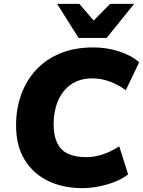

<svg xmlns="http://www.w3.org/2000/svg" viewBox="-20 -961 739 992"><path d="M405 11Q307 11 230 -25.5Q153 -62 108 -134.5Q63 -207 63 -313Q63 -398 89 -471Q115 -544 165.5 -599Q216 -654 290.5 -685Q365 -716 462 -716Q534 -716 598 -694.5Q662 -673 699 -639L630 -495Q590 -524 546.5 -540Q503 -556 458 -556Q391 -556 346.5 -524.5Q302 -493 279.5 -439.5Q257 -386 257 -320Q257 -262 275 -223.5Q293 -185 330.5 -167Q368 -149 427 -149Q466 -149 508.5 -162.5Q551 -176 596 -205L642 -60Q614 -38 574 -22Q534 -6 490 2.5Q446 11 405 11ZM386 -765 275 -941H390L464 -855L549 -941H673L531 -765Z"/></svg>

Font: Nunito Sans 12pt Black
Style: Italic
Weight: 900
Italic angle: -9°
Designer: Vernon Adams
Foundry: Vernon Adams
Version: Version 3.101;gftools[0.9.27]